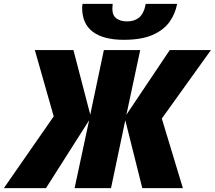

<svg xmlns="http://www.w3.org/2000/svg" viewBox="-84 -973 1111 993"><path d="M-64 0 193.8 -371.1 96.2 -713.9H295.9L382.8 -379.9L453.1 -713.9H641.1L569.8 -379.9L793.9 -713.9H1006.8L752.9 -359.9L861.8 0H651.9L564 -351.1L490.2 0H301.8L377 -351.1L153.8 0ZM556.2 -767.1Q451.2 -767.1 396 -808.6Q340.8 -850.1 340.8 -933.1Q340.8 -936 341.6 -942.9Q342.3 -949.7 342.8 -953.1H499Q498.5 -947.3 497.8 -940.4Q497.1 -933.6 497.1 -928.2Q497.1 -893.1 518.1 -877.7Q539.1 -862.3 572.8 -862.3Q611.3 -862.3 635.7 -882.6Q660.2 -902.8 669.9 -953.1H832Q822.8 -901.4 792.2 -859.1Q761.7 -816.9 704.3 -792Q647 -767.1 556.2 -767.1Z"/></svg>

Font: Open Sans ExtraBold
Style: Italic
Weight: 800
Italic angle: -12°
Designer: Monotype Design Team
Foundry: Monotype Imaging Inc.
Version: Version 3.000; ttfautohint (v1.8.4)